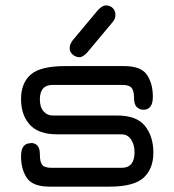

<svg xmlns="http://www.w3.org/2000/svg" viewBox="-20 -697 650 717"><path d="M306.6 -502Q290 -483.4 276.4 -483.4Q262.7 -483.4 251.5 -493.2Q240.2 -502.9 240.2 -517.1Q240.2 -531.2 251 -545.9L344.7 -658.2Q361.3 -676.8 376 -676.8Q390.6 -676.8 400.9 -667Q411.1 -657.2 411.1 -641.6Q411.1 -626 400.4 -614.3ZM166 0Q102.5 0 80.6 -32.2Q58.6 -64.5 58.6 -113.3Q58.6 -162.1 93.8 -162.1Q93.8 -162.1 94.7 -163.1Q128.9 -163.1 128.9 -121.1Q128.9 -91.8 137.7 -81.1Q146.5 -70.3 172.9 -70.3H434.6Q482.4 -70.3 482.4 -128.9Q482.4 -157.2 469.2 -176.3Q456.1 -195.3 434.6 -195.3H194.3Q124 -195.3 91.3 -231.4Q58.6 -267.6 58.6 -327.1Q58.6 -386.7 94.7 -418.5Q130.9 -450.2 223.6 -450.2H443.4Q506.8 -450.2 528.8 -417.5Q550.8 -384.8 550.8 -335.9Q550.8 -287.1 515.6 -287.1Q502 -287.1 491.2 -296.9Q480.5 -306.6 480.5 -332Q480.5 -357.4 471.7 -368.7Q462.9 -379.9 436.5 -379.9H176.8Q128.9 -379.9 128.9 -326.2Q128.9 -296.9 142.6 -281.2Q156.2 -265.6 176.8 -265.6H418Q490.2 -265.6 521.5 -226.6Q552.7 -187.5 552.7 -127Q552.7 -66.4 516.1 -33.2Q479.5 0 388.7 0Z"/></svg>

Font: Jura
Style: DemiBold
Weight: 600
Version: Version 2.5